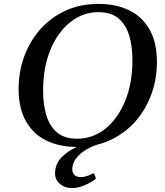

<svg xmlns="http://www.w3.org/2000/svg" viewBox="-20 -735 842 980"><path d="M484 -715Q571 -715 638 -683Q705 -651 743 -585Q781 -519 781 -418Q781 -334 753.5 -256.5Q726 -179 673.5 -118Q621 -57 545 -21Q469 15 372 15Q285 15 218 -17Q151 -49 113 -115Q75 -181 75 -282Q75 -366 102.5 -443.5Q130 -521 182.5 -582Q235 -643 311 -679Q387 -715 484 -715ZM373 -27Q455 -27 518.5 -78.5Q582 -130 619 -220.5Q656 -311 656 -427Q656 -498 639.5 -553.5Q623 -609 585 -641Q547 -673 483 -673Q402 -673 338 -621.5Q274 -570 237 -480Q200 -390 200 -273Q200 -203 216.5 -147Q233 -91 271 -59Q309 -27 373 -27ZM346 225Q311 225 286 203.5Q261 182 261 151Q261 104 291.5 71Q322 38 370.5 15.5Q419 -7 472 -21L486 0Q422 20 385.5 54.5Q349 89 349 130Q349 147 360 158Q371 169 393 169Q405 169 421 164.5Q437 160 457 149Q462 154 465 161.5Q468 169 469 178Q444 197 411 211Q378 225 346 225Z"/></svg>

Font: Poltawski Nowy
Style: Italic
Weight: 400
Italic angle: -12°
Designer: Adam Pótawski, Mateusz Machalski, Borys Kosmynka, Ania Wieluska
Foundry: Capitalics.wtf
Version: Version 1.001;gftools[0.9.25]